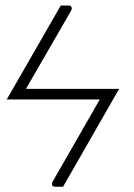

<svg xmlns="http://www.w3.org/2000/svg" viewBox="-20 -518 498 714"><path d="M76.5 -187.5H423L214.5 176.5H185.5Q177.5 176.5 174.5 171Q171.5 165.5 176 157L351 -148H5L206 -497.5H235Q242.5 -497.5 245.8 -491.8Q249 -486 244 -477.5Z"/></svg>

Font: Lato Light
Style: Italic
Weight: 300
Italic angle: -7°
Designer: Lukasz Dziedzic
Foundry: tyPoland Lukasz Dziedzic
Version: Version 2.007; 2014-02-27